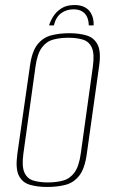

<svg xmlns="http://www.w3.org/2000/svg" viewBox="-20 -731 450 763"><path d="M276 -711Q300 -711 315.5 -703Q331 -695 339 -682.5Q347 -670 350 -656Q353 -642 352 -630H333Q332 -662 316 -678Q300 -694 273 -694Q244 -694 223 -678.5Q202 -663 194 -630H175Q180 -647 191.5 -665.5Q203 -684 223.5 -697.5Q244 -711 276 -711ZM167 12Q128 12 98 3Q68 -6 54.5 -34Q41 -62 49 -120L99 -469Q107 -527 129 -554.5Q151 -582 183.5 -590.5Q216 -599 255 -599Q295 -599 324.5 -590Q354 -581 368 -553.5Q382 -526 374 -469L325 -120Q317 -61 295 -33Q273 -5 240.5 3.5Q208 12 167 12ZM170 -6Q204 -6 231 -13.5Q258 -21 276 -45.5Q294 -70 301 -121L349 -466Q356 -517 345 -541.5Q334 -566 309.5 -573.5Q285 -581 252 -581Q218 -581 191 -573.5Q164 -566 146 -541.5Q128 -517 121 -466L73 -121Q66 -70 77 -45.5Q88 -21 112.5 -13.5Q137 -6 170 -6Z"/></svg>

Font: Alumni Sans Thin
Style: Italic
Weight: 100
Italic angle: -8°
Designer: Robert E. Leuschke
Foundry: Robert E. Leuschke
Version: Version 1.016